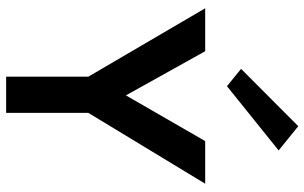

<svg xmlns="http://www.w3.org/2000/svg" viewBox="-203 -789 992 626"><g transform="rotate(90 293.0 -476.0)"><path d="M7 -649H147L291 -390.5L440 -649H579L348 -268V0H230V-268ZM261 -720 204.5 -766 391.5 -952.5 470.5 -888.5Z"/></g></svg>

Font: Karla
Style: Bold
Weight: 700
Designer: Jonathan Pinhorn
Version: Version 2.004; ttfautohint (v1.8.4.7-5d5b);gftools[0.9.33]